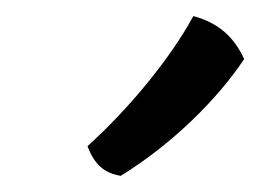

<svg xmlns="http://www.w3.org/2000/svg" viewBox="-20 -796 325 240"><path d="M130.9 -576.2C194.3 -615.2 251.5 -671.4 285.2 -722.2C272.5 -749.5 253.9 -767.1 221.7 -775.9C191.9 -721.2 140.1 -659.2 89.4 -613.3C98.6 -588.9 111.3 -579.6 130.9 -576.2Z"/></svg>

Font: Trykker
Style: Regular
Weight: 400
Designer: Magnus Gaarde
Foundry: Magnus Gaarde
Version: Version 1.001